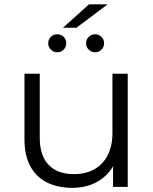

<svg xmlns="http://www.w3.org/2000/svg" viewBox="-20 -868 712 892"><path d="M316.5 4.7Q248.8 4.7 198.7 -20.1Q148.7 -44.9 121.2 -95.1Q93.7 -145.4 93.7 -220.5V-525.5H164.7V-227.9Q164.7 -144.3 206.2 -101.7Q247.7 -59.1 323.4 -59.1Q378.2 -59.1 418.4 -81.7Q458.6 -104.4 480.5 -147.3Q502.4 -190.3 502.4 -249.6V-525.5H573.4V0H505.2V-143.7L516.3 -117.5Q491.4 -60.1 438.9 -27.7Q386.3 4.7 316.5 4.7ZM421.8 -625.1Q405 -625.1 392.4 -637.4Q379.9 -649.6 379.9 -667Q379.9 -684.8 392.4 -696.8Q405 -708.8 421.8 -708.8Q439 -708.8 451.3 -696.8Q463.6 -684.8 463.6 -667Q463.6 -649.6 451.3 -637.4Q439 -625.1 421.8 -625.1ZM245.9 -625.1Q229.1 -625.1 216.5 -637.4Q204 -649.6 204 -667Q204 -684.8 216.5 -696.8Q229.1 -708.8 245.9 -708.8Q263.7 -708.8 275.7 -696.8Q287.7 -684.8 287.7 -667Q287.7 -649.6 275.7 -637.4Q263.7 -625.1 245.9 -625.1ZM272.7 -739.3 393.4 -847.8H479.9L335.5 -739.3Z"/></svg>

Font: Montserrat Alternates Thin
Style: Regular
Weight: 100
Designer: Julieta Ulanovsky
Foundry: Julieta Ulanovsky
Version: Version 9.000